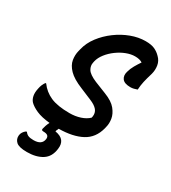

<svg xmlns="http://www.w3.org/2000/svg" viewBox="-227 -833 1055 1187"><g transform="rotate(30 300.0 -239.5)"><path d="M318 127Q311 187 268.5 214Q226 241 160 241Q103 241 83 222.5Q63 204 66 176Q69 151 93 133H99Q108 146 121.5 151.5Q135 157 159 157Q218 157 224 112Q226 96 217 88Q208 80 185 80Q170 80 173 67Q175 57 180 42.5Q185 28 192 15Q132 9 96 -7Q60 -23 41 -42Q27 -57 22.5 -80Q18 -103 25 -134Q31 -165 47 -186H52Q83 -143 132.5 -121Q182 -99 268 -99Q309 -99 344 -110.5Q379 -122 401 -143L403 -151Q408 -180 391.5 -200Q375 -220 338 -235L257 -269Q190 -296 159 -328Q128 -360 122.5 -394Q117 -428 125 -459L129 -475Q141 -525 174.5 -569Q208 -613 254 -647Q300 -681 352 -700.5Q404 -720 455 -720Q495 -720 519.5 -709Q544 -698 563 -678Q586 -656 591 -625.5Q596 -595 588 -565Q575 -522 569 -495Q563 -468 561 -436Q550 -432 538 -429Q526 -426 514 -426Q471 -426 455.5 -446.5Q440 -467 449 -498Q456 -524 469.5 -547.5Q483 -571 498 -593Q479 -606 445 -606Q416 -606 383.5 -593.5Q351 -581 321 -559Q291 -537 269.5 -509.5Q248 -482 241 -453L239 -443Q233 -418 247.5 -394Q262 -370 314 -348L397 -315Q454 -293 479.5 -261.5Q505 -230 510 -198Q515 -166 508 -140L505 -127Q485 -50 422 -16.5Q359 17 259 18Q257 23 255 28Q253 33 251 36L250 42Q291 49 307 70.5Q323 92 318 127Z"/></g></svg>

Font: Recursive Sn Csl St SmB
Style: Italic
Weight: 600
Italic angle: -15°
Version: Version 1.079;hotconv 1.0.112;makeotfexe 2.5.65598; ttfautoh